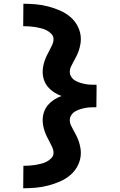

<svg xmlns="http://www.w3.org/2000/svg" viewBox="-20 -853 640 1026"><path d="M104 153 105 33Q121 33 136.5 32Q152 31 168 28.5Q184 26 199.5 22Q215 18 229 11Q243 4 254.5 -8Q266 -20 266 -36Q266 -51 259.5 -65.5Q253 -80 245.5 -94Q238 -108 231 -122Q224 -136 219 -150.5Q214 -165 211 -180.5Q208 -196 208 -211Q208 -233 215 -254Q222 -275 236 -291.5Q250 -308 268.5 -320Q287 -332 308 -340Q287 -348 268.5 -360Q250 -372 236 -388.5Q222 -405 215 -426Q208 -447 208 -469Q208 -484 211 -499.5Q214 -515 219 -529.5Q224 -544 231 -558Q238 -572 245.5 -586Q253 -600 259.5 -614.5Q266 -629 266 -644Q266 -660 254.5 -672Q243 -684 229 -691Q215 -698 199.5 -702Q184 -706 168 -708.5Q152 -711 136.5 -712Q121 -713 104 -713L105 -833Q138 -833 171.5 -830Q205 -827 237.5 -818.5Q270 -810 301 -796.5Q332 -783 357 -761.5Q382 -740 397 -709Q412 -678 412 -644Q412 -629 409 -613.5Q406 -598 401 -583Q396 -568 389 -554Q382 -540 374.5 -526.5Q367 -513 360 -498.5Q353 -484 353 -469Q353 -454 361.5 -441.5Q370 -429 382.5 -422Q395 -415 409 -410.5Q423 -406 437.5 -403.5Q452 -401 466.5 -400.5Q481 -400 496 -400V-370L495 -280Q481 -280 466.5 -279.5Q452 -279 437.5 -276.5Q423 -274 409 -269.5Q395 -265 382.5 -258Q370 -251 361.5 -238.5Q353 -226 353 -211Q353 -196 360 -181.5Q367 -167 374.5 -153.5Q382 -140 389 -126Q396 -112 401 -97Q406 -82 409 -66.5Q412 -51 412 -36Q412 -2 397 29Q382 60 357 81.5Q332 103 301 116.5Q270 130 237.5 138.5Q205 147 171.5 150Q138 153 104 153Z"/></svg>

Font: Iosevka Slab Heavy Extended
Style: Regular
Weight: 900
Width: 7
Monospace: yes
Designer: Belleve Invis
Foundry: Belleve Invis
Version: Version 11.1.0; ttfautohint (v1.8.3)